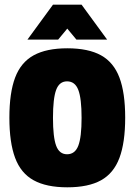

<svg xmlns="http://www.w3.org/2000/svg" viewBox="-20 -789 574 819"><path d="M267 10Q178 10 123.5 -20Q69 -50 44.5 -115.5Q20 -181 20 -287Q20 -393 44.5 -458Q69 -523 123.5 -553Q178 -583 267 -583Q357 -583 411 -553Q465 -523 489.5 -458Q514 -393 514 -287Q514 -181 489.5 -115.5Q465 -50 411 -20Q357 10 267 10ZM266 -131Q300 -131 314 -167.5Q328 -204 328 -286Q328 -369 314 -405.5Q300 -442 266 -442Q233 -442 219.5 -405.5Q206 -369 206 -286Q206 -204 219.5 -167.5Q233 -131 266 -131ZM206 -769H328L437 -620H306L267 -667L228 -620H97Z"/></svg>

Font: Protest Strike
Style: Regular
Weight: 400
Designer: Octavio Pardo
Foundry: Ashler Design
Version: Version 2.005; ttfautohint (v1.8.4.7-5d5b)